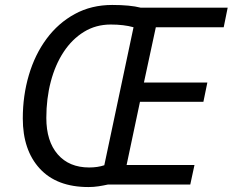

<svg xmlns="http://www.w3.org/2000/svg" viewBox="-20 -745 939 775"><path d="M337 10Q209 10 140.5 -64.5Q72 -139 72 -267Q72 -359 96.5 -442Q121 -525 168 -588.5Q215 -652 282 -688.5Q349 -725 433 -725Q505 -725 548 -714H899L883 -635H609L561 -412H817L801 -334H545L491 -79H765L748 0H415Q397 4 377.5 7Q358 10 337 10ZM340 -69Q374 -69 401 -78L519 -635Q480 -646 427 -646Q367 -646 319 -616.5Q271 -587 237 -535.5Q203 -484 185 -415.5Q167 -347 167 -269Q167 -175 213 -122Q259 -69 340 -69Z"/></svg>

Font: Manna Sans
Style: Italic
Weight: 400
Italic angle: -12°
Designer: Monotype Design Team
Foundry: Monotype Imaging Inc.
Version: Version 2.001.1; ttfautohint (v1.8.2)